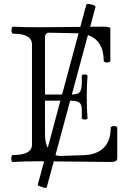

<svg xmlns="http://www.w3.org/2000/svg" viewBox="-20 -798 641 950"><path d="M35.6 -13.2Q35.6 -20.5 37.6 -25.6Q39.6 -30.8 43 -30.8Q138.2 -30.8 138.2 -82V-578.1Q138.2 -631.3 44.4 -631.3Q41 -631.3 39.1 -636.5Q37.1 -641.6 37.1 -648.4Q37.1 -655.8 39.1 -660.9Q41 -666 44.4 -666Q95.2 -663.1 171.4 -663.1Q212.4 -663.1 294.4 -664.1Q350.1 -665 377.4 -665L407.2 -775.4Q408.2 -778.3 415.5 -778.3Q423.3 -778.3 432.1 -775.9Q442.9 -772.9 448.2 -770Q453.6 -767.1 452.1 -762.2L426.3 -665.5Q446.8 -666 488.3 -666Q507.8 -666 516.8 -663.8Q525.9 -661.6 525.9 -656.7V-497.6Q525.9 -493.2 521.2 -491Q516.6 -488.8 509.8 -488.8Q502.9 -488.8 498 -491.2Q493.2 -493.7 493.2 -497.6Q493.2 -546.9 473.4 -579.1Q453.6 -611.3 415 -624.5L335.4 -330.1Q356.4 -331.1 366.7 -336.4Q377 -341.8 380.9 -354.2Q384.8 -366.7 384.8 -391.1V-423.3Q384.8 -426.3 389.2 -428Q393.6 -429.7 399.4 -429.7Q405.3 -429.7 409.2 -428Q413.1 -426.3 413.1 -423.3Q409.2 -383.3 409.2 -318.4Q409.2 -252.9 413.1 -212.9Q413.1 -210 408.9 -208.3Q404.8 -206.5 398.9 -206.5Q393.6 -206.5 389.2 -208.3Q384.8 -210 384.8 -212.9V-252.4Q384.8 -272.5 379.2 -282.5Q373.5 -292.5 361.8 -296.1Q350.1 -299.8 328.6 -299.8H327.1L254.4 -30.3Q266.1 -26.4 278.8 -26.4L395.5 -30.3Q459 -32.7 493.4 -67.1Q527.8 -101.6 527.8 -165.5Q527.8 -169.9 532.5 -172.1Q537.1 -174.3 543.5 -174.3Q550.3 -174.3 555.2 -172.1Q560.1 -169.9 560.1 -165.5V-14.6Q560.1 -5.4 552.7 -1Q545.4 3.4 529.3 3.4Q466.3 3.4 340.3 1.5Q308.6 1.5 246.1 0.5L210.9 129.9Q210.4 131.8 206.1 131.8Q198.7 131.8 187 127.4Q175.8 123.5 171.1 121.1Q166.5 118.7 167 115.7L198.2 0H173.3Q104 0 43 3.4Q39.6 3.4 37.6 -1.5Q35.6 -6.3 35.6 -13.2ZM216.3 -66.9 278.8 -299.8H202.6V-134.8Q202.6 -93.8 216.3 -66.9ZM287.1 -330.1 368.7 -632.8Q366.7 -633.3 361.8 -633.3L222.7 -636.2Q213.4 -636.2 208 -630.1Q202.6 -624 202.6 -612.8V-330.1Z"/></svg>

Font: JuniusX Light
Style: Regular
Weight: 300
Designer: Peter S. Baker
Foundry: Briery Creek Software
Version: Version 1.008